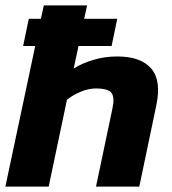

<svg xmlns="http://www.w3.org/2000/svg" viewBox="-25 -694 641 714"><path d="M-5 0 106 -523H61L82 -624H127L138 -674H299L288 -624H411L390 -523H267L249 -439Q280 -459 322.5 -471.5Q365 -484 411 -484Q499 -484 537.5 -439Q576 -394 556 -301L493 0H332L393 -290Q402 -331 390 -348Q378 -365 331 -365Q305 -365 275.5 -353Q246 -341 224 -323L156 0Z"/></svg>

Font: Kanit SemiBold
Style: Italic
Weight: 600
Italic angle: -12°
Designer: Katatrad Team
Foundry: CadsonDemak
Version: Version 2.000; ttfautohint (v1.8.3)